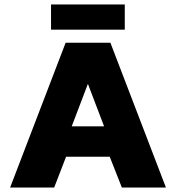

<svg xmlns="http://www.w3.org/2000/svg" viewBox="-20 -834 783 854"><path d="M207 -814H535V-702H207ZM272 -644H471L718 0H522L468 -137H274L221 0H25ZM443 -272 371 -461 299 -272Z"/></svg>

Font: Kanit Bold
Style: Regular
Weight: 700
Designer: Katatrad Team
Foundry: CadsonDemak
Version: Version 1.000